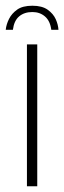

<svg xmlns="http://www.w3.org/2000/svg" viewBox="-34 -650 224 670"><path d="M79 -630Q113 -630 132.5 -616Q152 -602 160.5 -583Q169 -564 170 -546H145Q141 -577 123 -592.5Q105 -608 79 -608Q51 -608 33 -593Q15 -578 11 -546H-14Q-12 -565 -2.5 -584Q7 -603 26 -616.5Q45 -630 79 -630ZM60 0V-495H96V0Z"/></svg>

Font: Alumni Sans Thin ExtraLight
Style: Regular
Weight: 250
Version: Version 1.018